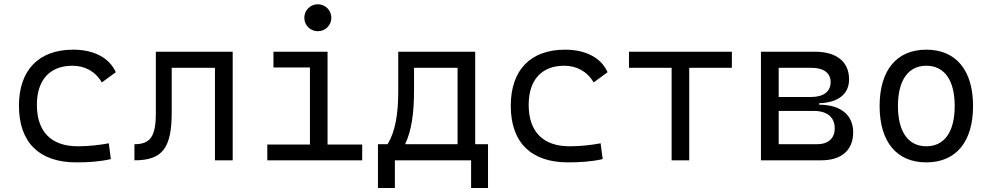

<svg xmlns="http://www.w3.org/2000/svg" viewBox="-20 -764 4728 915"><path d="M342.8 9.8C397 9.8 454.6 6.8 508.3 -5.9L498.5 -81.1C451.2 -72.3 401.4 -66.9 351.1 -66.9C224.6 -66.9 155.8 -135.7 155.8 -264.6C155.8 -383.3 217.8 -450.7 325.2 -450.7C383.3 -450.7 434.1 -424.8 465.3 -371.1L531.7 -419.9C501.5 -488.3 427.7 -527.3 329.1 -527.3C163.1 -527.3 70.3 -428.7 70.3 -259.8C70.3 -85 167.5 9.8 342.8 9.8Z M620.6 0C753.4 0 798.3 -57.1 798.3 -228.5V-440.9H1004.4V0H1088.9V-517.6H722.7V-225.1C722.7 -114.3 696.8 -76.7 620.6 -76.7Z M1253.9 0H1706.1V-75.2H1541V-517.6H1283.2V-442.4H1457V-75.2H1253.9ZM1494.6 -615.2C1530.3 -615.2 1559.1 -643.6 1559.1 -679.2C1559.1 -714.8 1530.3 -743.7 1494.6 -743.7C1459 -743.7 1430.2 -714.8 1430.2 -679.2C1430.2 -643.6 1459 -615.2 1494.6 -615.2Z M1781.2 131.8H1861.8V0H2225.1V131.8H2305.7V-76.7H2244.6V-517.6H1877.9V-329.1C1877.9 -218.3 1863.3 -136.2 1827.1 -76.7H1781.2ZM2160.6 -76.7H1910.6C1941.4 -141.1 1953.1 -225.1 1953.1 -332.5V-440.9H2160.6Z M2686.5 9.8C2740.7 9.8 2798.3 6.8 2852.1 -5.9L2842.3 -81.1C2794.9 -72.3 2745.1 -66.9 2694.8 -66.9C2568.4 -66.9 2499.5 -135.7 2499.5 -264.6C2499.5 -383.3 2561.5 -450.7 2668.9 -450.7C2727.1 -450.7 2777.8 -424.8 2809.1 -371.1L2875.5 -419.9C2845.2 -488.3 2771.5 -527.3 2672.9 -527.3C2506.8 -527.3 2414.1 -428.7 2414.1 -259.8C2414.1 -85 2511.2 9.8 2686.5 9.8Z M3180.7 0H3264.6V-440.9H3467.8V-517.6H2977.5V-440.9H3180.7Z M3606.4 0H3893.6C3990.2 0 4045.9 -48.3 4045.9 -133.3C4045.9 -216.3 3986.8 -264.6 3883.8 -265.1V-272C3974.6 -274.9 4026.4 -315.9 4026.4 -385.7C4026.4 -469.7 3966.8 -517.6 3863.3 -517.6H3606.4ZM3690.9 -76.7V-235.4H3858.4C3921.9 -235.4 3958 -205.1 3958 -152.8C3958 -104.5 3927.2 -76.7 3873.5 -76.7ZM3690.9 -301.8V-440.9H3847.2C3905.3 -440.9 3938.5 -416 3938.5 -372.6C3938.5 -327.6 3904.8 -301.8 3845.7 -301.8Z M4394.5 9.8C4535.6 9.8 4617.2 -87.9 4617.2 -258.8C4617.2 -429.7 4535.6 -527.3 4394.5 -527.3C4253.4 -527.3 4171.9 -429.7 4171.9 -258.8C4171.9 -87.9 4253.4 9.8 4394.5 9.8ZM4394.5 -66.9C4308.1 -66.9 4259.3 -136.2 4259.3 -258.8C4259.3 -381.3 4308.1 -450.7 4394.5 -450.7C4481 -450.7 4529.8 -381.3 4529.8 -258.8C4529.8 -136.2 4481 -66.9 4394.5 -66.9Z"/></svg>

Font: Cascadia Mono PL SemiLight
Style: Regular
Weight: 350
Monospace: yes
Designer: Aaron Bell
Foundry: Saja Typeworks
Version: Version 2404.023